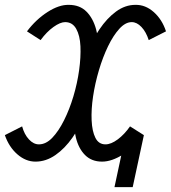

<svg xmlns="http://www.w3.org/2000/svg" viewBox="-51 -652 703 790"><path d="M420 118 450 -22 541 -96 495 118ZM632 -523 561 -487Q550 -521 531 -541Q512 -561 491 -561Q465 -561 440 -533.5Q415 -506 393.5 -461.5Q372 -417 356 -363Q340 -309 332 -255.5Q324 -202 326 -157Q328 -112 341.5 -85Q355 -58 383 -58Q406 -58 433.5 -78.5Q461 -99 484 -132L541 -96Q504 -47 456.5 -17Q409 13 369 13Q326 13 299 -14Q272 -41 261 -87Q250 -133 252 -190.5Q254 -248 267.5 -309Q281 -370 304 -427.5Q327 -485 358 -531Q389 -577 426.5 -604.5Q464 -632 506 -632Q547 -633 581.5 -602.5Q616 -572 632 -523ZM60 -523Q97 -572 144.5 -602.5Q192 -633 232 -632Q277 -632 304.5 -604.5Q332 -577 344.5 -531Q357 -485 355.5 -427.5Q354 -370 340.5 -309Q327 -248 303.5 -190.5Q280 -133 248 -87Q216 -41 177 -14Q138 13 95 13Q55 13 20.5 -17Q-14 -47 -31 -96L40 -132Q49 -99 68 -78.5Q87 -58 109 -58Q138 -58 164 -85Q190 -112 212.5 -157Q235 -202 251 -255.5Q267 -309 274.5 -363Q282 -417 280 -461.5Q278 -506 262.5 -533.5Q247 -561 217 -561Q197 -561 169 -541Q141 -521 116 -487Z"/></svg>

Font: Victor Mono
Style: Italic
Weight: 400
Italic angle: -12°
Monospace: yes
Designer: Rune Bjørnerås
Version: Version 1.561;gftools[0.9.30]